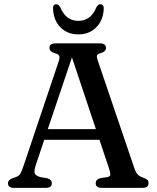

<svg xmlns="http://www.w3.org/2000/svg" viewBox="-20 -910 760 930"><path d="M231 -23Q231 0 202 0H48Q18.5 0 18.5 -23Q18.5 -37 39.5 -46.5L58.5 -53Q72 -58.5 78.2 -68.2Q84.5 -78 93.5 -105L264.5 -613.5Q270 -632 267 -639.5Q264 -647 247 -652Q219.5 -660 219.5 -677.5Q219.5 -700 249 -700H464Q493.5 -700 493.5 -677.5Q493.5 -660 466 -652Q453 -648.5 450.2 -641.8Q447.5 -635 452.5 -620L629 -100.5Q636.5 -77 646 -66Q655.5 -55 673.5 -49.5Q689 -44 694.2 -38.2Q699.5 -32.5 699.5 -23Q699.5 0 670 0H473Q443.5 0 443.5 -23Q443.5 -40 465.5 -47L501.5 -52.5Q514.5 -56 514.5 -65Q514.5 -74 508 -94.5L461.5 -233H194.5L154 -112.5Q145 -85 147.5 -72.8Q150 -60.5 174 -52.5L209 -46.5Q231 -39.5 231 -23ZM211.5 -284.5H444.5L328.5 -632ZM359.5 -809Q420.5 -809 447 -875Q455.5 -889.5 465.5 -889.5Q484 -889.5 482.5 -865.5Q479 -810 445.5 -776.8Q412 -743.5 359.5 -743.5Q307 -743.5 273.5 -776.8Q240 -810 237 -865.5Q235 -889.5 253 -889.5Q263.5 -889.5 272 -875Q298.5 -809 359.5 -809Z"/></svg>

Font: Fraunces 9pt S050
Style: Regular
Weight: 400
Version: Version 1.000; ttfautohint (v1.8.3)